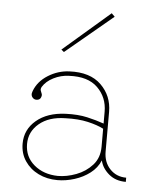

<svg xmlns="http://www.w3.org/2000/svg" viewBox="-51 -716 609 776"><g transform="rotate(5 253.5 -328.5)"><path d="M211 17Q168 17 133.5 0Q99 -17 78.5 -47.5Q58 -78 58 -118Q58 -175 102.5 -212.5Q147 -250 221 -253Q271 -255 308.5 -246.5Q346 -238 377 -227V-275Q377 -333 337.5 -372Q298 -411 221 -407Q188 -406 158.5 -391Q129 -376 115 -353Q110 -344 112.5 -337.5Q115 -331 117.5 -324.5Q120 -318 115 -308Q111 -301 102 -299.5Q93 -298 86 -303Q72 -314 80 -333Q95 -373 135 -398Q175 -423 221 -425Q305 -429 350 -385Q395 -341 395 -276V-115Q395 -72 421 -44.5Q447 -17 487 -17V0Q445 0 417.5 -23.5Q390 -47 383 -78Q370 -47 342.5 -26Q315 -5 280 6Q245 17 211 17ZM211 0Q247 0 285.5 -14.5Q324 -29 350.5 -58.5Q377 -88 377 -133V-206Q352 -219 313 -228Q274 -237 221 -235Q155 -234 115.5 -201Q76 -168 76 -118Q76 -66 114.5 -33.5Q153 -1 211 0ZM192 -501 181 -510 371 -674 384 -661Z"/></g></svg>

Font: Grandiflora One
Style: Regular
Weight: 400
Designer: Haesung Cho
Foundry: JAMO
Version: Version 1.000; ttfautohint (v1.8.4.7-5d5b);gftools[0.9.28]